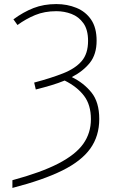

<svg xmlns="http://www.w3.org/2000/svg" viewBox="-20 -744 560 944"><path d="M41 180V142Q182 104 267 60Q352 16 389.5 -37Q427 -90 427 -158Q427 -228 393.5 -272.5Q360 -317 298 -348Q266 -335 231 -324.5Q196 -314 156 -304L148 -338Q231 -360 290.5 -383.5Q350 -407 381.5 -443.5Q413 -480 413 -543Q413 -598 390 -630Q367 -662 331.5 -675.5Q296 -689 257 -689Q199 -689 153 -670Q107 -651 66 -621L46 -649Q95 -685 145 -704.5Q195 -724 257 -724Q310 -724 355.5 -705.5Q401 -687 428 -647.5Q455 -608 455 -544Q455 -477 422 -435.5Q389 -394 333 -365Q391 -337 429.5 -289.5Q468 -242 468 -159Q468 -75 424 -13.5Q380 48 286 94.5Q192 141 41 180Z"/></svg>

Font: Noto Sans Disp ExtLt
Style: Regular
Weight: 200
Designer: Monotype Design Team
Foundry: Monotype Imaging Inc.
Version: Version 2.000;GOOG;noto-source:20170915:90ef993387c0